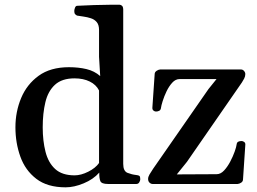

<svg xmlns="http://www.w3.org/2000/svg" viewBox="-20 -780 1090 814"><path d="M258.3 14.2Q180.7 14.2 133.8 -22Q86.9 -58.1 66.2 -116.2Q45.4 -174.3 45.4 -240.2Q45.4 -306.2 69.6 -364.3Q93.8 -422.4 143.8 -458.7Q193.8 -495.1 272.5 -495.1Q312.5 -495.1 346.4 -487.1Q380.4 -479 404.8 -457.5L399.9 -539.1V-652.8Q399.9 -674.8 390.1 -686.3Q380.4 -697.8 365.2 -702.6Q350.1 -707.5 334.2 -709.7Q318.4 -711.9 306.6 -713.9Q301.8 -716.3 298.3 -720.2Q294.9 -724.1 294.9 -733.4Q294.9 -739.3 297.9 -747.1Q300.8 -754.9 306.6 -755.4Q341.8 -757.3 377.9 -758.5Q414.1 -759.8 443.6 -759.8Q473.1 -759.8 487.8 -759.8Q491.7 -759.8 496.8 -755.9Q502 -752 502.4 -740.2V-85.4Q502.4 -54.2 520.8 -47.1Q539.1 -40 557.1 -38.1Q567.4 -37.1 571 -34.2Q574.7 -31.2 574.7 -20Q574.7 -14.6 570.6 -7.3Q566.4 0 558.1 0H438Q410.2 0 405.3 -12.5Q400.4 -24.9 400.9 -48.3Q375.5 -19.5 334.7 -2.7Q293.9 14.2 258.3 14.2ZM296.4 -36.6Q323.2 -36.6 354 -52Q384.8 -67.4 399.9 -88.9V-396.5Q387.7 -420.9 360.6 -434.3Q333.5 -447.8 295.9 -447.8Q242.7 -447.8 213.1 -420.7Q183.6 -393.6 172.4 -346.7Q161.1 -299.8 161.1 -240.2Q161.1 -183.1 172.9 -136.7Q184.6 -90.3 213.9 -63.5Q243.2 -36.6 296.4 -36.6ZM627 0Q620.1 0 614 -5.6Q607.9 -11.2 607.9 -21.5Q607.9 -30.3 613.8 -40.3Q619.6 -50.3 629.4 -64.9L863.8 -402.3L910.2 -460L913.1 -444.8H741.7Q724.1 -444.8 710.2 -429.4Q696.3 -414.1 686 -392.6Q675.8 -371.1 669.7 -351.6Q663.6 -332 662.6 -323.2Q661.6 -314 655.3 -310.5Q648.9 -307.1 641.1 -307.1Q635.7 -307.1 630.6 -311.3Q625.5 -315.4 626 -323.7L635.7 -465.3Q635.7 -474.1 643.6 -479.5Q651.4 -484.9 658.7 -485.4H1002Q1009.3 -485.4 1014.6 -479.2Q1020 -473.1 1020 -465.8Q1020 -456.1 1015.1 -446.8Q1010.3 -437.5 1005.4 -430.2L772.5 -93.8L711.4 -18.1L703.1 -40.5L898.4 -41.5Q915.5 -41.5 930.2 -57.4Q944.8 -73.2 956.3 -95.2Q967.8 -117.2 974.9 -137.2Q981.9 -157.2 982.9 -166Q983.9 -175.8 989.5 -179Q995.1 -182.1 1004.4 -182.1Q1009.8 -182.1 1015.4 -178Q1021 -173.8 1020 -165.5L1010.3 -20Q1010.3 -10.7 1002.4 -5.6Q994.6 -0.5 987.3 0Z"/></svg>

Font: Gelasio Medium
Style: Regular
Weight: 500
Designer: Eben Sorkin
Foundry: Eben Sorkin
Version: Version 1.008